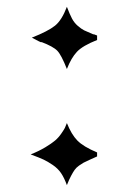

<svg xmlns="http://www.w3.org/2000/svg" viewBox="-20 -536 392 562"><path d="M264.2 -432.1V-418.9Q222.2 -402.3 205.3 -384.5Q188.5 -366.7 175.8 -334Q159.7 -375 147.7 -387.5Q135.7 -399.9 101.1 -413.1V-412.1Q98.6 -412.1 73.2 -425.8Q121.1 -444.8 141.1 -460.9Q161.1 -477.1 175.8 -516.1Q184.1 -494.1 190.7 -481.7Q197.3 -469.2 207.8 -460.2Q218.3 -451.2 226.1 -447.3Q233.9 -443.4 253.9 -435.1V-436Q255.4 -435.5 259 -434.1Q262.7 -432.6 264.2 -432.1ZM264.2 -89.8V-78.1Q255.9 -74.2 242.7 -68.4Q229.5 -62.5 224.6 -59.8Q219.7 -57.1 211.4 -51.3Q203.1 -45.4 198.5 -38.8Q193.8 -32.2 188 -21.2Q182.1 -10.3 175.8 5.9Q168 -15.6 158.7 -29.3Q149.4 -43 134.3 -53.2Q119.1 -63.5 107.7 -68.8Q96.2 -74.2 69.8 -84Q94.2 -93.8 112.8 -105Q131.3 -116.2 141.4 -124.8Q151.4 -133.3 159.4 -145Q167.5 -156.7 169.9 -161.6Q172.4 -166.5 175.8 -175.8Q189 -142.6 206.3 -124.8Q223.6 -106.9 264.2 -89.8Z"/></svg>

Font: Linear Smooth Low Contrast
Style: Regular
Weight: 500
Designer: Philipp H. Poll, Flanker
Foundry: Philipp H. Poll, reworked by Flanker
Version: Version 1.010 | FøM Fix